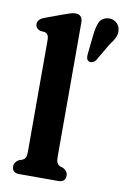

<svg xmlns="http://www.w3.org/2000/svg" viewBox="-85 -798 555 849"><g transform="rotate(10 192.5 -373.5)"><path d="M217 -709V-105.5Q217 -85.5 221.8 -77.2Q226.5 -69 235.5 -65L249.5 -60.5Q270.5 -48.5 270.5 -29.5Q270.5 0 237.5 0H63Q30.5 0 30.5 -29.5Q30.5 -48.5 51 -60.5L65 -65Q74.5 -69 79 -77.2Q83.5 -85.5 83.5 -105.5V-603.5Q83.5 -620.5 79 -627.5Q74.5 -634.5 65 -638L43.5 -640Q23 -648.5 23 -667Q23 -688.5 52.5 -699.5L132.5 -729Q151 -736 163.2 -739.5Q175.5 -743 186.5 -743Q201 -743 209 -733.8Q217 -724.5 217 -709ZM278.5 -664Q282 -696.5 291 -718.5Q300 -740.5 326 -746Q347.5 -750 364 -738.5Q380.5 -727 384 -708.5Q388 -689 380.5 -671.8Q373 -654.5 355.5 -632L309.5 -553.5Q304 -547 295.5 -544Q287 -541 280 -544Q272 -548 270 -556.2Q268 -564.5 269 -574.5Z"/></g></svg>

Font: Fraunces 72pt S100 SemiBold
Style: Regular
Weight: 600
Version: Version 1.000; ttfautohint (v1.8.3)